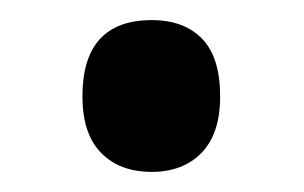

<svg xmlns="http://www.w3.org/2000/svg" viewBox="-20 -162 302 191"><path d="M62 -66Q62 -142 131 -142Q163 -142 181 -123.5Q199 -105 199 -66Q199 -29 180.5 -10Q162 9 131 9Q99 9 80.5 -10Q62 -29 62 -66Z"/></svg>

Font: Noto Sans Sinhala ExtraCondensed SemiBold
Style: Regular
Weight: 600
Width: 2
Designer: Jelle Bosma - Monotype Design Team
Foundry: Monotype Imaging Inc.
Version: Version 2.006; ttfautohint (v1.8.4.7-5d5b)